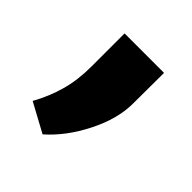

<svg xmlns="http://www.w3.org/2000/svg" viewBox="-97 -191 440 440"><g transform="rotate(45 123.0 29.0)"><path d="M195.3 -19Q195.3 30.8 167.2 86.4Q139.2 142.1 98.6 177.7L28.3 139.6Q47.4 105.5 57.6 69.1Q67.9 32.7 67.9 -12.2V-118.7H195.8Z"/></g></svg>

Font: TypoPRO Roboto Slab
Style: Bold
Weight: 700
Designer: Google
Version: Version 1.100263; 2013; ttfautohint (v0.94.20-1c74) -l 8 -r 